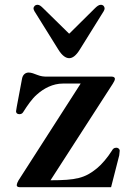

<svg xmlns="http://www.w3.org/2000/svg" viewBox="-20 -782 559 802"><path d="M120 -746C120 -744 122 -738 124 -735L223 -576C240 -548 256 -539 269 -539C282 -539 297 -548 314 -576L413 -735C415 -738 417 -744 417 -746C417 -755 411 -762 401 -762C393 -762 385 -756 376 -747L270 -642H268L161 -747C152 -756 145 -762 137 -762C127 -762 120 -755 120 -746ZM47 -317C47 -311 51 -305 61 -305C71 -305 75 -310 79 -317C93 -339 113 -369 134 -387C163 -413 201 -433 243 -433H317L57 -28C54 -23 50 -14 50 -8C50 -5 52 0 63 0H444L478 -133C479 -139 480 -148 480 -152C480 -161 472 -165 466 -165C455 -165 451 -159 447 -152C430 -125 405 -95 385 -79C335 -38 298 -29 191 -29L451 -432C456 -440 460 -447 460 -453C460 -457 456 -462 447 -462H174C163 -462 151 -463 136 -469C123 -474 111 -479 100 -479C86 -479 75 -470 72 -453L50 -336C49 -329 47 -319 47 -317Z"/></svg>

Font: Monomakh Unicode
Style: Regular
Weight: 400
Version: Version 1.2